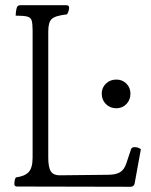

<svg xmlns="http://www.w3.org/2000/svg" viewBox="-20 -795 580 736"><path d="M480 -79 45 -80Q35 -80 35 -90Q35 -94 36 -101.5Q37 -109 41 -115Q74 -119 89.5 -135Q105 -151 105 -191V-678Q105 -704 101.5 -716Q98 -728 84.5 -731.5Q71 -735 40 -735Q40 -740 41 -748Q42 -756 43 -761Q46 -772 50.5 -773.5Q55 -775 56 -775H235Q245 -775 245 -765Q245 -761 243 -753.5Q241 -746 237 -740Q192 -735 178.5 -722.5Q165 -710 165 -675V-191Q165 -153 175 -138Q185 -123 208 -123L394 -125Q423 -125 439.5 -134.5Q456 -144 464 -168L482 -222Q485 -231 495 -231Q510 -231 520 -223L496 -91Q493 -79 480 -79ZM426 -380Q402 -380 386 -396Q370 -412 370 -436Q370 -459 386 -474.5Q402 -490 426 -490Q449 -490 464.5 -474.5Q480 -459 480 -436Q480 -412 464.5 -396Q449 -380 426 -380Z"/></svg>

Font: Gowun Batang
Style: Regular
Weight: 400
Designer: Yanghee Ryu
Foundry: Yanghee Ryu
Version: Version 2.000